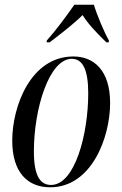

<svg xmlns="http://www.w3.org/2000/svg" viewBox="-20 -786 520 816"><path d="M179 -614 178 -606H191C243 -646 294 -685 331 -722C354 -685 386 -651 432 -606H442L443 -614C423 -648 391 -725 379 -766H296C264 -720 217 -656 179 -614ZM193 10C370 10 448 -203 448 -348C448 -488 378 -546 292 -546C111 -546 32 -335 32 -188C32 -54 97 10 193 10ZM197 0C151 0 124 -38 124 -143C124 -324 189 -536 285 -536C332 -536 355 -489 355 -389C355 -218 299 0 197 0Z"/></svg>

Font: Noto Serif Display ExtraCondensed Medium
Style: Italic
Weight: 500
Width: 2
Italic angle: -12°
Designer: Monotype Design Team
Foundry: Monotype Imaging Inc.
Version: Version 2.009